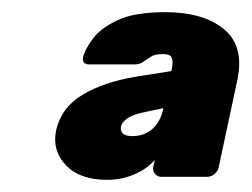

<svg xmlns="http://www.w3.org/2000/svg" viewBox="-20 -725 414 316"><path d="M156 -429Q112 -429 89 -452.5Q66 -476 72 -509Q80 -547 115 -568.5Q150 -590 205 -599L262 -608Q264 -616 264 -622.5Q264 -629 261 -632.5Q258 -636 247 -636Q235 -636 228 -631.5Q221 -627 215.5 -623Q210 -619 201 -619H127Q114 -619 117 -632Q120 -644 133 -661.5Q146 -679 174 -692Q202 -705 252 -705Q314 -705 348 -677.5Q382 -650 371 -595L340 -450Q339 -444 333.5 -439Q328 -434 321 -434H245Q239 -434 235 -439Q231 -444 232 -450L235 -462Q222 -447 201 -438Q180 -429 156 -429ZM198 -501Q217 -501 230.5 -512.5Q244 -524 249 -547L216 -540Q197 -536 188.5 -529.5Q180 -523 179 -516Q178 -509 182.5 -505Q187 -501 198 -501Z"/></svg>

Font: Rubik Light ExtraBold
Style: Italic
Weight: 800
Italic angle: -12°
Version: Version 2.104